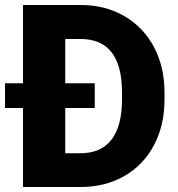

<svg xmlns="http://www.w3.org/2000/svg" viewBox="-42 -748 710 768"><path d="M50 -728H281Q379 -728 455.5 -683.5Q532 -639 574 -559.5Q616 -480 616 -378V-350Q616 -247 574 -167.5Q532 -88 455.5 -44Q379 0 280 0H50V-316H-22V-415H50ZM219 -135H280Q362 -135 404 -189.5Q446 -244 446 -350V-379Q446 -485 404.5 -538.5Q363 -592 281 -592H219V-415H337V-316H219Z"/></svg>

Font: Freesentation 9 Black
Style: Regular
Weight: 900
Designer: glyphs from Roboto by Christian Robertson / Hangul glyphs from Noto Sans CJK(Source Han Sans) by Jang Soo-young and Kang
Foundry: PT&
Version: Version 2.001